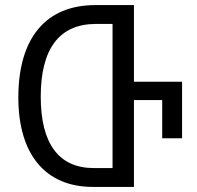

<svg xmlns="http://www.w3.org/2000/svg" viewBox="-20 -734 772 754"><path d="M506 -413V-714H354C163 -714 52 -588 52 -351C52 -125 161 0 344 0H506V-341H617V-191H695V-413ZM422 -74H348C211 -74 140 -170 140 -354C140 -543 213 -640 357 -640H422Z"/></svg>

Font: Noto Sans Georgian Condensed
Style: Regular
Weight: 400
Width: 3
Designer: Monotype Design Team, Akaki Razmadze
Foundry: Google LLC
Version: Version 2.005